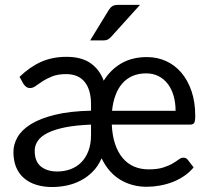

<svg xmlns="http://www.w3.org/2000/svg" viewBox="-20 -744 845 772"><path d="M686 -298.5Q686 -331 678 -358.8Q670 -386.5 654.8 -406.5Q639.5 -426.5 617.5 -437.8Q595.5 -449 568 -449Q537.5 -449 513.5 -438.8Q489.5 -428.5 472.2 -409Q455 -389.5 444.5 -361.5Q434 -333.5 430.5 -298.5ZM346 -243Q284.5 -240.5 241.2 -231.8Q198 -223 171 -209.2Q144 -195.5 131.8 -177.2Q119.5 -159 119.5 -138Q119.5 -94.5 144.5 -74.5Q169.5 -54.5 210 -54.5Q238.5 -54.5 263.2 -63.5Q288 -72.5 306.5 -91Q325 -109.5 335.5 -137Q346 -164.5 346 -201.5ZM58.5 -435Q100.5 -475.5 145.8 -495.5Q191 -515.5 247.5 -515.5Q307.5 -515.5 344 -490Q380.5 -464.5 397 -419.5Q424 -463.5 467.5 -489Q511 -514.5 571 -514.5Q612 -514.5 647.5 -498.5Q683 -482.5 709 -452Q735 -421.5 750 -377.8Q765 -334 765 -278Q765 -257.5 761 -250.2Q757 -243 744.5 -243H429.5Q431.5 -198 443 -164.2Q454.5 -130.5 473.8 -108Q493 -85.5 519.2 -74.2Q545.5 -63 578 -63Q612.5 -63 635.5 -70.2Q658.5 -77.5 673.8 -86.5Q689 -95.5 698.8 -102.8Q708.5 -110 716.5 -110Q723.5 -110 727.8 -107.8Q732 -105.5 735 -101.5L758.5 -71Q742 -51 720.2 -36.2Q698.5 -21.5 673.8 -12Q649 -2.5 622.5 2.2Q596 7 570 7Q511 7 463.8 -21.2Q416.5 -49.5 388.5 -107.5Q375 -76.5 353.5 -54.5Q332 -32.5 305.2 -18.5Q278.5 -4.5 248.8 1.8Q219 8 189.5 8Q155 8 126.5 -0.8Q98 -9.5 77.2 -27Q56.5 -44.5 45.2 -71Q34 -97.5 34 -133.5Q34 -163.5 50.5 -192.5Q67 -221.5 103.8 -244.5Q140.5 -267.5 200 -282.2Q259.5 -297 346 -299V-324Q346 -383 320.5 -414.5Q295 -446 246 -446Q213 -446 190.8 -437.2Q168.5 -428.5 152.2 -418Q136 -407.5 124.2 -398.8Q112.5 -390 101 -390Q92 -390 85.5 -394.8Q79 -399.5 74.5 -406.5ZM543 -724.5 426.5 -595.5Q419.5 -588 412.8 -584.8Q406 -581.5 395.5 -581.5H342.5L416.5 -702.5Q423.5 -714 431.8 -719.2Q440 -724.5 456 -724.5Z"/></svg>

Font: Lato
Style: Regular
Weight: 400
Designer: Lukasz Dziedzic with Adam Twardoch and Botio Nikoltchev
Foundry: tyPoland Lukasz Dziedzic
Version: Version 2.015; 2015-08-06; http://www.latofonts.com/